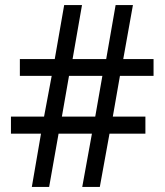

<svg xmlns="http://www.w3.org/2000/svg" viewBox="-20 -734 647 754"><path d="M423 -276H551V-209H410L372 0H303L341 -209H210L173 0H105L141 -209H23V-276H153L183 -436H58V-502H195L232 -714H302L265 -502H397L434 -714H502L464 -502H583V-436H451ZM354 -276 382 -436H251L223 -276Z"/></svg>

Font: Noto Sans Display
Style: Regular
Weight: 400
Designer: Monotype Design team
Foundry: Monotype Imaging Inc.
Version: Version 1.000